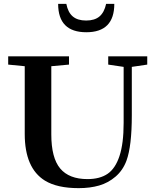

<svg xmlns="http://www.w3.org/2000/svg" viewBox="-20 -952 797 985"><path d="M422.9 -786.6Q278.3 -786.6 278.3 -932.1H320.3Q328.6 -888.7 353.3 -867.7Q377.9 -846.7 421.9 -846.7Q465.8 -846.7 490.5 -867.7Q515.1 -888.7 524.4 -932.1H566.4Q566.4 -786.6 422.9 -786.6ZM383.3 13.2Q273.4 13.2 210.4 -25.4Q106.9 -89.4 106.9 -265.1V-612.3L22 -620.6V-663.1H334V-620.6L243.2 -612.3V-262.7Q243.2 -142.1 288.8 -87.6Q334.5 -33.2 428.7 -33.2Q492.2 -33.2 532 -60.3Q571.8 -87.4 593 -151.6Q614.3 -215.8 614.3 -321.3V-608.9L535.2 -620.6V-663.1H735.4V-620.6L656.2 -608.9V-360.4Q656.2 -202.6 628.9 -127.9Q610.4 -78.1 572.8 -45.9Q535.2 -13.7 488.5 -0.2Q441.9 13.2 383.3 13.2Z"/></svg>

Font: Elstob 6pt SemiBold
Style: Regular
Weight: 600
Designer: Peter S. Baker
Version: Version 1.015